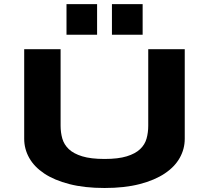

<svg xmlns="http://www.w3.org/2000/svg" viewBox="-20 -915 1037 953"><path d="M897 -226.1Q897 -175.8 872.1 -131.3Q847.2 -86.9 797.4 -53.7Q747.6 -20.5 673.1 -1.2Q598.6 18.1 499 18.1Q399.4 18.1 324.5 -1.2Q249.5 -20.5 199.7 -53.7Q149.9 -86.9 125 -131.3Q100.1 -175.8 100.1 -226.1V-670.9H280.8V-291Q280.8 -257.3 289.3 -227.3Q297.9 -197.3 321.5 -174.8Q345.2 -152.3 387.9 -139.2Q430.7 -126 499 -126Q566.9 -126 609.4 -139.2Q651.9 -152.3 675.5 -174.8Q699.2 -197.3 707.5 -227.3Q715.8 -257.3 715.8 -291V-670.9H897V-226.1ZM310.1 -742.7V-894.5H461.9V-742.7ZM535.6 -742.7V-894.5H688V-742.7Z"/></svg>

Font: REH Gaming
Style: Gaming
Weight: 700
Designer: Astigmatic (AOETI)
Foundry: Astigmatic (AOETI)
Version: Version 1.001 2011